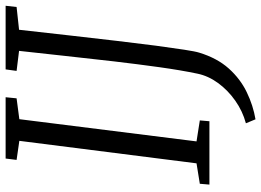

<svg xmlns="http://www.w3.org/2000/svg" viewBox="-146 -638 951 700"><g transform="rotate(-90 330.0 -287.5)"><path d="M7.5 0 10.5 -35 85 -47 167 -693 97.5 -703 102.5 -743H326L322 -703L246 -693L165 -47L241.5 -35L238.5 0ZM245.5 168 231 133Q275.5 121 313.5 94.2Q351.5 67.5 377.8 31.5Q404 -4.5 412 -44Q424.5 -103.5 435.5 -182.2Q446.5 -261 456.8 -348.8Q467 -436.5 476.5 -525.2Q486 -614 495 -694L422 -703L427.5 -743H659.5L655 -703L572 -694Q561 -596.5 550.8 -505.5Q540.5 -414.5 531.2 -335.5Q522 -256.5 513.8 -194.2Q505.5 -132 499.2 -91.5Q493 -51 488.5 -37Q468.5 28.5 430.5 70.8Q392.5 113 344.2 136.2Q296 159.5 245.5 168Z"/></g></svg>

Font: Merriweather Light 18pt Light
Style: Italic
Weight: 300
Italic angle: -7.8°
Version: Version 2.101